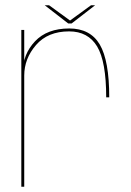

<svg xmlns="http://www.w3.org/2000/svg" viewBox="-20 -705 496 725"><path d="M381 -337.5H392.5Q392.5 -476 356.8 -536.8Q321 -597.5 241.5 -597.5Q158 -597.5 112.2 -549Q66.5 -500.5 66.5 -434.5L71.5 -419.5Q71.5 -483.5 116 -535Q160.5 -586.5 241 -586.5Q312.5 -586.5 346.8 -529.5Q381 -472.5 381 -337.5ZM60.5 0H71.5V-461.5V-592H60.5ZM237.5 -616.5H250.5L339 -685H323.5L244.5 -627.5L165.5 -685H149Z"/></svg>

Font: Anybody Thin Thin
Style: Regular
Weight: 250
Version: Version 1.113;gftools[0.9.25]